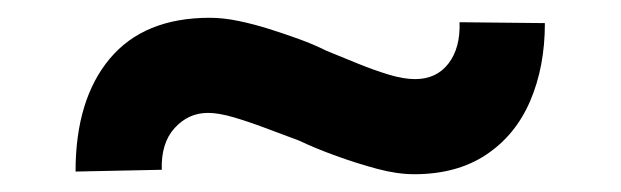

<svg xmlns="http://www.w3.org/2000/svg" viewBox="-20 -434 699 216"><path d="M446 -238Q427 -238 404.5 -244Q382 -250 358.5 -258.5Q335 -267 316 -276Q297 -283 278.5 -290Q260 -297 243 -302Q226 -307 214 -307Q192 -307 176.5 -290Q161 -273 162 -243L65 -241Q65 -322 103.5 -368Q142 -414 216 -414Q231 -414 248 -410.5Q265 -407 282.5 -401.5Q300 -396 316.5 -390Q333 -384 347 -377Q364 -370 382.5 -362.5Q401 -355 417.5 -350Q434 -345 447 -345Q471 -345 484.5 -362.5Q498 -380 497 -409L593 -408Q593 -359 576.5 -320.5Q560 -282 527 -260Q494 -238 446 -238Z"/></svg>

Font: Lexend Exa Medium
Style: Regular
Weight: 500
Designer: Bonnie Shaver-Troup, Thomas Jockin
Foundry: Lexend
Version: Version 1.007